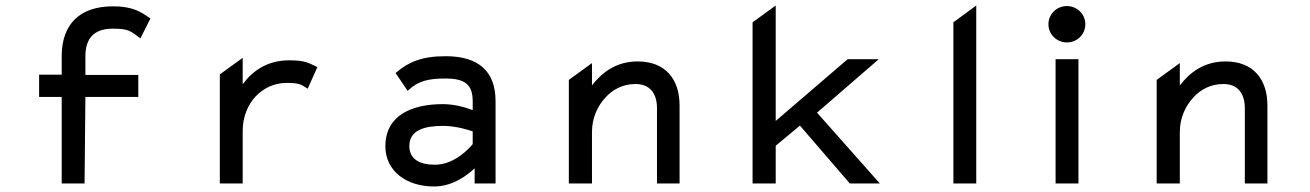

<svg xmlns="http://www.w3.org/2000/svg" viewBox="-20 -666 4756 697"><path d="M523 -601C490 -624 461 -643 390 -643C270 -643 206 -579 204 -467V-395H122V-314H204V0H287L290 -314H482V-394H290V-461C290 -527 321 -562 390 -562C450 -562 456 -551 485 -530L490 -527L526 -599Z M1127 -425C1099 -438 1087 -447 1029 -447C950 -447 896 -408 861 -360V-456L778 -396V0H861V-191C861 -244 881 -287 908 -316C934 -343 971 -365 1021 -365C1066 -365 1074 -359 1092 -347L1097 -344L1132 -422Z M1416 -401 1460 -336 1464 -340C1499 -372 1535 -381 1597 -381C1668 -381 1696 -359 1696 -298V-266C1681 -272 1637 -288 1588 -288C1473 -288 1379 -246 1379 -135C1379 -46 1454 11 1556 11C1626 11 1681 -34 1703 -55V0H1779V-298C1779 -409 1716 -462 1597 -462C1511 -462 1462 -440 1420 -404ZM1466 -136C1466 -193 1520 -209 1588 -209C1636 -209 1682 -194 1696 -189V-143C1688 -133 1633 -68 1559 -68C1502 -68 1466 -89 1466 -136Z M2447 -283C2447 -378 2396 -443 2295 -443C2218 -443 2166 -404 2129 -356V-437L2045 -376V0H2129V-187C2129 -240 2151 -283 2178 -312C2202 -339 2239 -361 2287 -361C2341 -361 2365 -325 2365 -273V0H2447Z M2946 -257 3170 -451H3057L2796 -227V-646L2712 -585V0H2796V-137L2884 -210L3065 0H3174Z M3524 0V-646L3441 -585V0Z M3853 -512C3890 -512 3920 -541 3920 -578C3920 -615 3890 -644 3853 -644C3816 -644 3786 -615 3786 -578C3786 -541 3816 -512 3853 -512ZM3895 -451H3812V0H3895Z M4581 -283C4581 -378 4530 -443 4429 -443C4352 -443 4300 -404 4263 -356V-437L4179 -376V0H4263V-187C4263 -240 4285 -283 4312 -312C4336 -339 4373 -361 4421 -361C4475 -361 4499 -325 4499 -273V0H4581Z"/></svg>

Font: Charger Monospace
Style: Regular
Weight: 400
Designer: Jasper
Foundry: Cannot Into Space Fonts
Version: Version 0.980